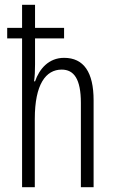

<svg xmlns="http://www.w3.org/2000/svg" viewBox="-20 -780 476 800"><path d="M126 -760H72V-664H10V-620H72V0H125V-285C125 -429 171 -490 237 -490C288 -490 317 -451 317 -351V0H370V-362C370 -479 329 -539 247 -539C183 -539 144 -493 126 -441H122C125 -464 126 -484 126 -511V-620H247V-664H126Z"/></svg>

Font: Noto Sans Georgian ExtraCondensed Light
Style: Regular
Weight: 300
Width: 2
Designer: Monotype Design Team, Akaki Razmadze
Foundry: Google LLC
Version: Version 2.005